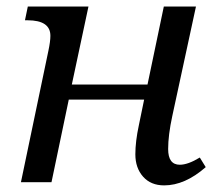

<svg xmlns="http://www.w3.org/2000/svg" viewBox="-20 -556 669 586"><path d="M578.1 -536.1 505.9 -202.1Q493.2 -143.6 493.2 -101.1Q493.2 -53.2 528.8 -53.2Q553.7 -53.2 589.8 -75.2L607.9 -45.9Q544.4 9.8 481 9.8Q440.4 9.8 416.7 -16.8Q393.1 -43.5 393.1 -85Q393.1 -124 403.8 -173.8L419.9 -252H189.9L137.2 0H43.9L127.9 -401.9Q133.8 -429.7 133.8 -446.8Q133.8 -494.1 64 -494.1H56.2L64.9 -536.1H250L199.2 -297.9H430.2L480 -536.1Z"/></svg>

Font: Droid Serif
Style: Italic
Weight: 400
Italic angle: -12°
Designer: Monotype Design team
Foundry: Monotype Imaging Inc.
Version: Version 1.03